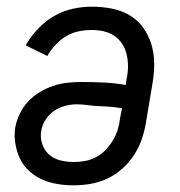

<svg xmlns="http://www.w3.org/2000/svg" viewBox="-20 -548 540 576"><path d="M201 8Q176 8 152 4Q128 0 106.5 -9.5Q85 -19 67.5 -35Q50 -51 40 -72Q30 -93 26 -117.5Q22 -142 26 -167Q30 -187 39.5 -207Q49 -227 64.5 -243.5Q80 -260 99 -271.5Q118 -283 138.5 -290Q159 -297 180 -299.5Q201 -302 222 -302Q256 -302 290.5 -300.5Q325 -299 357 -293L360 -312Q364 -331 364 -349Q364 -367 360 -384.5Q356 -402 346.5 -416.5Q337 -431 323 -440.5Q309 -450 291.5 -454Q274 -458 256 -458Q236 -458 216 -454Q196 -450 178.5 -439.5Q161 -429 146.5 -413.5Q132 -398 122 -380L57 -412Q72 -438 93.5 -461Q115 -484 141.5 -499.5Q168 -515 197.5 -521.5Q227 -528 255 -528Q285 -528 314 -522.5Q343 -517 367.5 -503Q392 -489 408.5 -466.5Q425 -444 433.5 -417Q442 -390 442.5 -360.5Q443 -331 438 -301L418 -181Q414 -156 405.5 -131Q397 -106 382.5 -83.5Q368 -61 347.5 -42.5Q327 -24 302.5 -12.5Q278 -1 252 3.5Q226 8 201 8ZM201 -62Q218 -62 235 -65Q252 -68 268 -76.5Q284 -85 296.5 -98Q309 -111 318.5 -126.5Q328 -142 333 -158.5Q338 -175 340 -192L346 -223Q330 -226 313 -227.5Q296 -229 278.5 -229.5Q261 -230 244.5 -232.5Q228 -235 210 -235Q193 -235 175.5 -230.5Q158 -226 142.5 -215.5Q127 -205 117 -189.5Q107 -174 104 -157Q100 -136 106.5 -116.5Q113 -97 127 -84.5Q141 -72 160.5 -67Q180 -62 201 -62Z"/></svg>

Font: Iosevka Algr
Style: Italic
Weight: 400
Italic angle: -9°
Monospace: yes
Designer: Belleve Invis
Foundry: Belleve Invis
Version: Version 26.0.2; ttfautohint (v1.8.3)